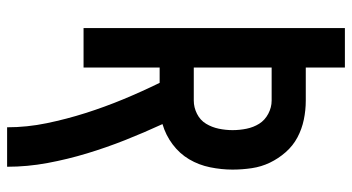

<svg xmlns="http://www.w3.org/2000/svg" viewBox="-245 -530 990 540"><g transform="rotate(90 250.0 -260.0)"><path d="M338 215Q338 159 326.5 103.5Q315 48 298 -5.5Q281 -59 259.5 -111Q238 -163 213 -214H170V0H59V-735H170V-625H263Q290 -625 316.5 -619.5Q343 -614 366.5 -601.5Q390 -589 408 -568.5Q426 -548 437.5 -524Q449 -500 453 -473Q457 -446 457 -419Q457 -388 450.5 -356Q444 -324 428 -297Q412 -270 386 -250.5Q360 -231 329 -222Q353 -170 374 -117Q395 -64 411.5 -9.5Q428 45 438.5 101.5Q449 158 449 215ZM170 -310H263Q282 -310 300 -319Q318 -328 328 -344.5Q338 -361 342 -380.5Q346 -400 346 -419Q346 -439 342 -458.5Q338 -478 328 -494Q318 -510 300 -519.5Q282 -529 263 -529H170Z"/></g></svg>

Font: Iosevka Curly
Style: Bold
Weight: 700
Monospace: yes
Designer: Belleve Invis
Foundry: Belleve Invis
Version: Version 22.1.2; ttfautohint (v1.8.4)